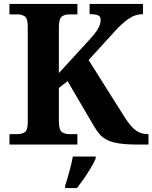

<svg xmlns="http://www.w3.org/2000/svg" viewBox="-20 -734 774 975"><path d="M28 0V-53H70Q91 -53 106 -63Q121 -73 121 -113V-600Q121 -640 106 -650.5Q91 -661 70 -661H28V-714H373V-661H331Q309 -661 294 -650Q279 -639 279 -596V-363L434 -532Q466 -567 478.5 -589.5Q491 -612 491 -633Q491 -650 478.5 -656Q466 -662 435 -662V-714H706V-662Q666 -662 631.5 -637.5Q597 -613 562 -574L430 -429L616 -134Q646 -88 671.5 -70.5Q697 -53 730 -53H734V0H680Q623 0 586 -5.5Q549 -11 525.5 -22.5Q502 -34 487 -51Q472 -68 458 -92L323 -322L279 -287V-118Q279 -75 294 -64Q309 -53 331 -53H373V0ZM311 208Q321 178 332.5 136Q344 94 350 61H466V71Q457 92 441 119Q425 146 406.5 172.5Q388 199 371 221H311Z"/></svg>

Font: Noto Naskh Arabic UI
Style: Regular
Weight: 400
Designer: Monotype Design Team, David Williams, Mohamad Dakak and Nizar Qandah
Foundry: Monotype Imaging Inc.
Version: Version 2.014